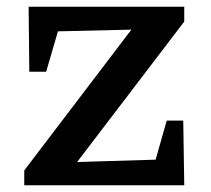

<svg xmlns="http://www.w3.org/2000/svg" viewBox="-20 -550 626 570"><path d="M52 0V-44L370 -462L152 -457L117 -337H67L65 -530H527V-486L209 -69L442 -76L475 -192H524L527 0Z"/></svg>

Font: Piazzolla SC SemiBold
Style: Regular
Weight: 600
Designer: Juan Pablo del Peral
Foundry: Huerta Tipografica
Version: Version 1.330